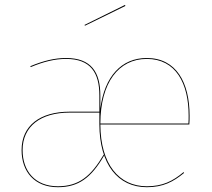

<svg xmlns="http://www.w3.org/2000/svg" viewBox="-20 -768 881 797"><path d="M500.6 -743.4 498.7 -747.5 330.9 -664.6 332.6 -661.2ZM767 -287.6C767 -424.5 712.4 -527.2 589.1 -527.2C484.5 -527.2 413.9 -451 396.5 -317.4V-372C396.5 -468.6 358.7 -527.2 254.1 -527.2C207.7 -527.2 160.7 -516.1 105.9 -493.2L107.5 -489.5C162.1 -512.3 208.1 -523.4 254.1 -523.4C356.8 -523.4 392.5 -465.4 392.5 -371.8V-304.4H269.1C146.1 -304.4 69.6 -246.4 69.6 -144.9C69.6 -55.6 123.1 9.1 220.2 9.1C305.8 9.1 358.4 -29.7 412 -122L410.7 -126.6C358 -36.9 307.7 5.2 220.2 5.2C125.6 5.2 73.8 -57.5 73.8 -144.9C73.8 -243.5 148.3 -300.6 269.5 -300.6H392.5V-253.2C392.5 -85.2 469.9 9.1 589.6 9.1C656.6 9.1 699.1 -13 744.1 -50.1L742 -53.6C697 -15.7 654.4 5.2 589.6 5.2C474.1 5.2 397.3 -85.7 396.6 -251.4H765.9C766.9 -265.1 767 -273.6 767 -287.6ZM762.1 -255.1H396.6C397.1 -425 472.2 -523.4 589.2 -523.4C710.2 -523.4 763 -421.6 763 -288.4C763 -275.4 763 -267.6 762.1 -255.1Z"/></svg>

Font: Fira Sans Four
Style: Regular
Weight: 100
Designer: Carrois Corporate & Edenspiekermann AG
Foundry: Carrois Corporate GbR & Edenspiekermann AG
Version: Version 4.203;PS 004.203;hotconv 1.0.88;makeotf.lib2.5.64775